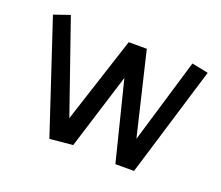

<svg xmlns="http://www.w3.org/2000/svg" viewBox="-80 -519 739 642"><g transform="rotate(20 290.0 -198.0)"><path d="M312.5 -270.5 228.5 -1 146.5 6.8 15.6 -387.7 72.3 -407.2 185.5 -81.1 285.2 -387.7H349.6L419.9 -92.8L509.8 -393.6L568.4 -381.8L449.2 10.7H382.8Z"/></g></svg>

Font: Poor Story
Style: Regular
Weight: 400
Designer: YoonDesign Inc.
Foundry: YoonDesign Inc.
Version: Version 3.00